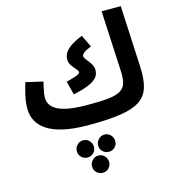

<svg xmlns="http://www.w3.org/2000/svg" viewBox="-152 -858 1234 1356"><g transform="rotate(-15 465.5 -180.0)"><path d="M424 21 450 -119Q545 -118 603.5 -124.5Q662 -131 692.5 -149.5Q723 -168 732.5 -202.5Q742 -237 739 -291L717 -732H857L879 -284Q884 -193 866 -133.5Q848 -74 798 -40.5Q748 -7 657 7Q566 21 424 21ZM376 -216 350 -315Q385 -324 407.5 -331Q430 -338 441 -345Q452 -352 452 -359Q452 -368 443 -378Q434 -388 423 -401Q412 -414 403 -430Q394 -446 394 -467Q394 -492 408 -514.5Q422 -537 453.5 -558.5Q485 -580 537 -601L580 -512Q538 -495 523.5 -482.5Q509 -470 509 -459Q509 -450 518 -438Q527 -426 538.5 -411.5Q550 -397 559 -379.5Q568 -362 568 -342Q568 -326 561.5 -309Q555 -292 535.5 -276Q516 -260 478 -245Q440 -230 376 -216ZM424 21Q316 21 241.5 4.5Q167 -12 120.5 -42.5Q74 -73 53 -114Q32 -155 32 -204Q32 -236 37.5 -268.5Q43 -301 51.5 -332Q60 -363 67 -388L192 -359Q188 -341 183 -320Q178 -299 175 -279.5Q172 -260 172 -244Q172 -207 198.5 -178.5Q225 -150 286 -134.5Q347 -119 450 -119L470 -11ZM431 372Q405 372 386.5 354Q368 336 368 310Q368 284 386.5 265Q405 246 431 246Q457 246 475 265Q493 284 493 310Q493 336 475 354Q457 372 431 372ZM355 240Q329 240 310.5 222Q292 204 292 178Q292 152 310.5 133Q329 114 355 114Q381 114 399 133Q417 152 417 178Q417 204 399 222Q381 240 355 240ZM511 240Q485 240 466.5 222Q448 204 448 178Q448 152 466.5 133Q485 114 511 114Q537 114 555 133Q573 152 573 178Q573 204 555 222Q537 240 511 240Z"/></g></svg>

Font: Noto Sans
Style: Bold
Weight: 700
Designer: Monotype Design Team
Foundry: Monotype Imaging Inc.
Version: Version 2.000;GOOG;noto-source:20170915:90ef993387c0; ttfaut